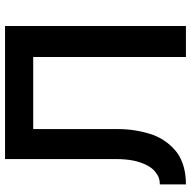

<svg xmlns="http://www.w3.org/2000/svg" viewBox="-18 -722 740 743"><g transform="rotate(-90 351.5 -350.0)"><path d="M224 -263V-591H503V0H623V-700H108V-271Q108 -234 102 -203Q96 -174 83 -149Q70 -125 52 -114Q36 -101 10 -101V0Q83 0 131 -33Q179 -69 201 -126Q224 -192 224 -263Z"/></g></svg>

Font: NM-font
Style: Medium
Weight: 500
Designer: ""
Foundry: ""
Version: ""